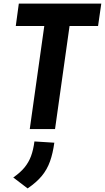

<svg xmlns="http://www.w3.org/2000/svg" viewBox="-20 -720 585 1071"><path d="M146 0 227 -575H68L85 -700H545L527 -575H368L287 0ZM134 331 54 270Q93 243 116.5 214.5Q140 186 153 151Q166 116 172 69L283 76Q275 135 259 180Q243 225 213.5 261Q184 297 134 331Z"/></svg>

Font: Finlandica SemiBold
Style: Italic
Weight: 600
Italic angle: -8°
Designer: Niklas Ekholm, Juho Hiilivirta, Jaakko Suomalainen
Foundry: Helsinki Type Studio
Version: Version 1.063